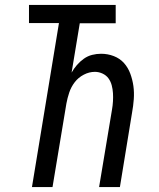

<svg xmlns="http://www.w3.org/2000/svg" viewBox="-20 -755 640 775"><path d="M109 0 218 -662H97V-735H447V-661H302L269 -462Q278 -478 290.5 -492.5Q303 -507 318.5 -518Q334 -529 352 -533.5Q370 -538 388 -538Q415 -538 439.5 -528.5Q464 -519 480.5 -500.5Q497 -482 506 -457.5Q515 -433 518.5 -407.5Q522 -382 520 -354.5Q518 -327 513 -300L464 0H380L432 -312Q435 -329 436 -346Q437 -363 436 -379Q435 -395 431 -410.5Q427 -426 418 -438.5Q409 -451 394 -458Q379 -465 363 -465Q340 -465 318 -453.5Q296 -442 281.5 -423Q267 -404 259.5 -381.5Q252 -359 248 -337L192 0Z"/></svg>

Font: Iosevka Curly Extended
Style: Italic
Weight: 400
Width: 7
Italic angle: -9°
Monospace: yes
Designer: Belleve Invis
Foundry: Belleve Invis
Version: Version 11.1.0; ttfautohint (v1.8.3)